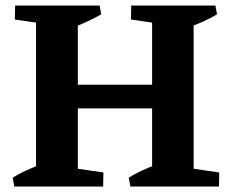

<svg xmlns="http://www.w3.org/2000/svg" viewBox="-20 -678 843 698"><path d="M111 0V-658H263V0ZM225 -284V-370H589V-284ZM533 0V-658H684V0ZM172 -587 34 -607 35 -658H175ZM249 -579 248 -658H342L348 -626Q326 -613 301 -601.5Q276 -590 249 -579ZM594 -587 456 -607 457 -658H597ZM670 -579 669 -658H763L769 -626Q748 -613 722.5 -601.5Q697 -590 670 -579ZM32 0 26 -32Q48 -46 73.5 -57.5Q99 -69 125 -79L126 0ZM215 0 218 -71 356 -51 355 0ZM454 0 448 -32Q470 -46 495 -57.5Q520 -69 547 -79L548 0ZM636 0 639 -71 777 -51 776 0Z"/></svg>

Font: Eczar SemiBold
Style: Regular
Weight: 600
Designer: Vaibhav Singh
Foundry: Rosetta Type Foundry
Version: Version 2.000